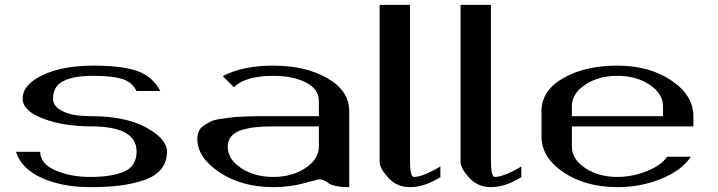

<svg xmlns="http://www.w3.org/2000/svg" viewBox="-20 -770 2956 790"><path d="M364.3 -500Q483.4 -500 545.9 -477.5Q608.4 -455.1 639.6 -395.5H542Q522.5 -433.6 481 -445.8Q439.5 -458 364.3 -458Q283.2 -458 240.7 -436.5Q198.2 -415 198.2 -364.3Q198.2 -337.9 223.6 -320.8Q249 -303.7 282.2 -297.9Q315.4 -292 354.5 -292Q497.1 -292 582 -245.1Q667 -198.2 667 -146.5V-145.5Q667 -103.5 643.1 -74.2Q619.1 -44.9 573.7 -29.3Q528.3 -13.7 475.1 -6.8Q421.9 0 352.5 0Q235.4 0 151.4 -38.1Q67.4 -76.2 45.9 -145.5H145.5Q145.5 -96.7 207.5 -69.3Q269.5 -42 352.5 -42Q441.4 -42 491.7 -64.5Q542 -86.9 542 -146.5Q542 -250 354.5 -250Q243.2 -250 158.2 -281.7Q73.2 -313.5 73.2 -364.3Q73.2 -421.9 155.3 -460.9Q237.3 -500 364.3 -500Z M1417 0Q1383.8 0 1361.8 -4.9Q1339.8 -9.8 1332 -16.1Q1324.2 -22.5 1314.5 -27.3Q1304.7 -32.2 1292 -32.2Q1290 -32.2 1230.5 -16.1Q1170.9 0 1104.5 0Q975.6 0 883.8 -60.5Q792 -121.1 792 -198.2Q792 -215.8 797.9 -229.5Q803.7 -243.2 817.4 -252.4Q831.1 -261.7 844.7 -269Q858.4 -276.4 884.8 -280.3Q911.1 -284.2 929.7 -286.6Q948.2 -289.1 983.9 -290.5Q1019.5 -292 1041 -292Q1062.5 -292 1104.5 -292H1292V-354.5Q1292 -403.3 1238.8 -430.7Q1185.5 -458 1104.5 -458Q990.2 -458 942.4 -411.1L896.5 -457Q980.5 -500 1103.5 -500Q1237.3 -500 1327.1 -448.2Q1417 -396.5 1417 -312.5ZM1292 -250H1104.5Q1062.5 -250 1031.2 -246.6Q1000 -243.2 972.7 -234.4Q945.3 -225.6 931.2 -208.5Q917 -191.4 917 -167Q917 -115.2 971.7 -78.6Q1026.4 -42 1104.5 -42Q1181.6 -42 1236.8 -78.6Q1292 -115.2 1292 -167Z M1667 -750V-110.4Q1667 -42 1682.6 -42Q1719.7 -42 1792 -85Q1792 -85 1792 -41Q1725.6 0 1667 0Q1612.3 0 1577.1 -39.1Q1542 -78.1 1542 -103.5V-750Z M2000 -750V-110.4Q2000 -42 2015.6 -42Q2052.7 -42 2125 -85Q2125 -85 2125 -41Q2058.6 0 2000 0Q1945.3 0 1910.2 -39.1Q1875 -78.1 1875 -103.5V-750Z M2833 -250H2333V-167Q2333 -115.2 2387.7 -78.6Q2442.4 -42 2520.5 -42Q2582 -42 2641.6 -65.9Q2701.2 -89.8 2724.6 -125H2822.3Q2786.1 -69.3 2701.7 -34.7Q2617.2 0 2520.5 0Q2389.6 0 2298.8 -61Q2208 -122.1 2208 -208V-312.5Q2208 -397.5 2297.9 -448.7Q2387.7 -500 2520.5 -500Q2651.4 -500 2742.2 -439Q2833 -377.9 2833 -292ZM2333 -292H2708V-333Q2708 -384.8 2652.8 -421.4Q2597.7 -458 2520.5 -458Q2442.4 -458 2387.7 -421.4Q2333 -384.8 2333 -333Z"/></svg>

Font: okolaks
Style: Bold
Weight: 600
Width: 8
Version: Version 000.6.0